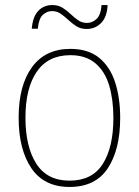

<svg xmlns="http://www.w3.org/2000/svg" viewBox="-20 -732 552 762"><path d="M457 -264Q457 -139 408 -64.5Q359 10 256 10Q155 10 104.5 -64.5Q54 -139 54 -265Q54 -393 107 -465.5Q160 -538 259 -538Q330 -538 373.5 -502.5Q417 -467 437 -405Q457 -343 457 -264ZM81 -265Q81 -150 124 -82.5Q167 -15 256 -15Q346 -15 388 -81.5Q430 -148 430 -264Q430 -336 413.5 -392Q397 -448 359 -480.5Q321 -513 259 -513Q171 -513 126 -447.5Q81 -382 81 -265ZM106 -618Q110 -666 132 -689Q154 -712 188 -712Q211 -712 228.5 -701Q246 -690 260.5 -676Q275 -662 290.5 -651.5Q306 -641 325 -641Q346 -641 363 -656.5Q380 -672 383 -712H407Q405 -665 381.5 -641Q358 -617 324 -617Q300 -617 283 -628Q266 -639 251 -653Q236 -667 221 -677.5Q206 -688 186 -688Q167 -688 150.5 -673.5Q134 -659 130 -618Z"/></svg>

Font: Noto Sans Lao UI SemCond Thin
Style: Regular
Weight: 100
Width: 4
Designer: Monotype Design Team
Foundry: Monotype Imaging Inc.
Version: Version 2.000; ttfautohint (v1.8.4.7-5d5b)